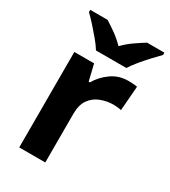

<svg xmlns="http://www.w3.org/2000/svg" viewBox="-188 -859 841 951"><g transform="rotate(30 233.0 -383.0)"><path d="M383 -556Q394 -556 409 -555Q424 -554 433 -552L422 -412Q415 -414 401.5 -415.5Q388 -417 378 -417Q340 -417 305 -403.5Q270 -390 248.5 -360Q227 -330 227 -278V0H78V-546H191L213 -454H220Q244 -496 286 -526Q328 -556 383 -556ZM167 -606Q153 -629 130.5 -656Q108 -683 84.5 -709Q61 -735 42 -753V-766H141Q167 -750 197 -728.5Q227 -707 253 -680Q279 -707 310 -728.5Q341 -750 367 -766H466V-753Q448 -735 424 -709Q400 -683 377.5 -656Q355 -629 341 -606Z"/></g></svg>

Font: Noto Sans Kayah Li
Style: Bold
Weight: 700
Designer: Monotype Design Team, Sérgio Martins
Foundry: Monotype Imaging Inc.
Version: Version 2.002; ttfautohint (v1.8.4.7-5d5b)